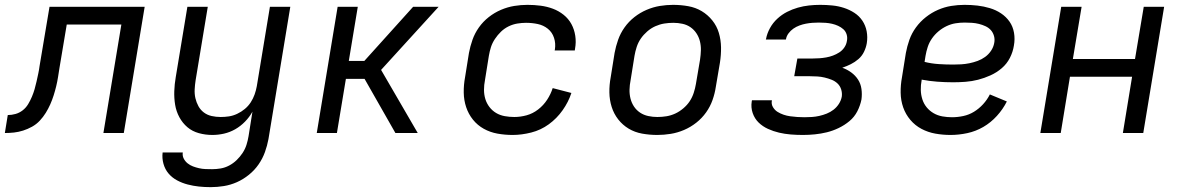

<svg xmlns="http://www.w3.org/2000/svg" viewBox="-54 -548 4874 791"><path d="M-34 0 -22 -74Q-6 -74 10 -78.5Q26 -83 39.5 -93.5Q53 -104 62 -119Q71 -134 77.5 -149.5Q84 -165 88.5 -180.5Q93 -196 96.5 -212Q100 -228 103.5 -244Q107 -260 109 -276L150 -520H542L456 0H372L446 -447H221L191 -268Q188 -249 185 -230Q182 -211 177.5 -192.5Q173 -174 167 -155Q161 -136 153 -118Q145 -100 134.5 -83Q124 -66 110 -51Q96 -36 78 -26Q60 -16 41 -10Q22 -4 3.5 -2Q-15 0 -34 0Z M814 223Q789 223 765.5 220.5Q742 218 719 212Q696 206 675.5 195Q655 184 640.5 167Q626 150 619.5 127Q613 104 616 80H699Q697 94 703 105.5Q709 117 719 125Q729 133 741 137.5Q753 142 766 145Q779 148 792.5 148.5Q806 149 820 149Q837 149 855 146Q873 143 890 134Q907 125 921 111.5Q935 98 945.5 82Q956 66 961.5 48.5Q967 31 970 13L986 -88Q974 -66 955.5 -47Q937 -28 915 -15.5Q893 -3 869 2.5Q845 8 821 8Q792 8 765 0.5Q738 -7 718 -24Q698 -41 685 -65Q672 -89 667.5 -116.5Q663 -144 664 -172.5Q665 -201 670 -230L718 -520H802L752 -218Q749 -199 748 -180Q747 -161 751 -143.5Q755 -126 763.5 -110.5Q772 -95 786 -84.5Q800 -74 818 -70Q836 -66 855 -66Q872 -66 889 -68.5Q906 -71 923 -79Q940 -87 954.5 -99Q969 -111 979 -126.5Q989 -142 995 -159Q1001 -176 1004 -193L1058 -520H1142L1052 25Q1047 52 1037.5 78.5Q1028 105 1011.5 129Q995 153 971.5 172Q948 191 922 202.5Q896 214 868.5 218.5Q841 223 814 223Z M1251 0 1337 -520H1420L1383 -297H1447L1648 -520H1753L1516 -260L1667 0H1575L1448 -223H1371L1334 0Z M2058 8Q2026 8 1995.5 2.5Q1965 -3 1939 -17.5Q1913 -32 1894.5 -55Q1876 -78 1866.5 -106.5Q1857 -135 1856.5 -166.5Q1856 -198 1862 -230L1878 -330Q1883 -357 1892.5 -384Q1902 -411 1919 -435Q1936 -459 1959.5 -477.5Q1983 -496 2010 -507.5Q2037 -519 2064.5 -523.5Q2092 -528 2119 -528Q2147 -528 2173.5 -524.5Q2200 -521 2224 -512Q2248 -503 2268 -487Q2288 -471 2300 -449Q2312 -427 2316 -400.5Q2320 -374 2315 -347L2314 -340H2231L2232 -344Q2236 -369 2228.5 -392Q2221 -415 2203 -429.5Q2185 -444 2161.5 -449Q2138 -454 2113 -454Q2096 -454 2077.5 -451Q2059 -448 2041.5 -439.5Q2024 -431 2010 -417.5Q1996 -404 1985 -387.5Q1974 -371 1968.5 -353.5Q1963 -336 1960 -318L1944 -218Q1940 -198 1940 -178Q1940 -158 1945.5 -140Q1951 -122 1962.5 -107Q1974 -92 1990 -82.5Q2006 -73 2025.5 -69.5Q2045 -66 2065 -66Q2090 -66 2115.5 -73Q2141 -80 2163 -97Q2185 -114 2200 -137Q2215 -160 2223 -185L2300 -165Q2288 -128 2264 -94Q2240 -60 2207 -36Q2174 -12 2134.5 -2Q2095 8 2058 8Z M2654 8Q2622 8 2591.5 2.5Q2561 -3 2536 -18Q2511 -33 2493 -56Q2475 -79 2466 -107.5Q2457 -136 2456.5 -167Q2456 -198 2462 -230L2478 -330Q2483 -357 2492.5 -384Q2502 -411 2519 -435Q2536 -459 2559.5 -477.5Q2583 -496 2610 -507.5Q2637 -519 2664.5 -523.5Q2692 -528 2719 -528Q2751 -528 2781.5 -522.5Q2812 -517 2837 -502Q2862 -487 2880.5 -464Q2899 -441 2907.5 -412.5Q2916 -384 2916.5 -353Q2917 -322 2912 -290L2895 -190Q2891 -163 2881.5 -136Q2872 -109 2855 -85Q2838 -61 2814.5 -42.5Q2791 -24 2764 -12.5Q2737 -1 2709 3.5Q2681 8 2654 8ZM2654 -66Q2673 -66 2691.5 -69Q2710 -72 2727.5 -80Q2745 -88 2761 -101.5Q2777 -115 2787.5 -131Q2798 -147 2804 -165.5Q2810 -184 2813 -202L2830 -302Q2833 -322 2833.5 -341Q2834 -360 2829.5 -378Q2825 -396 2815 -411Q2805 -426 2790.5 -436Q2776 -446 2757.5 -450Q2739 -454 2720 -454Q2701 -454 2682.5 -451Q2664 -448 2646 -440Q2628 -432 2612.5 -418.5Q2597 -405 2586 -389Q2575 -373 2569 -354.5Q2563 -336 2560 -318L2544 -218Q2540 -198 2539.5 -179Q2539 -160 2543.5 -142Q2548 -124 2558 -109Q2568 -94 2583 -84Q2598 -74 2616.5 -70Q2635 -66 2654 -66Z M3254 8Q3228 8 3203.5 6Q3179 4 3155.5 -1.5Q3132 -7 3110 -17Q3088 -27 3071.5 -43Q3055 -59 3047 -82Q3039 -105 3043 -130L3044 -135H3126V-134Q3123 -119 3130.5 -106.5Q3138 -94 3149.5 -87Q3161 -80 3174 -75.5Q3187 -71 3201.5 -69Q3216 -67 3230.5 -66Q3245 -65 3260 -65Q3275 -65 3290.5 -66Q3306 -67 3321.5 -70.5Q3337 -74 3352 -80Q3367 -86 3380 -96Q3393 -106 3402 -120Q3411 -134 3414 -150Q3416 -165 3411.5 -179.5Q3407 -194 3396.5 -204Q3386 -214 3372 -219.5Q3358 -225 3343.5 -228.5Q3329 -232 3313.5 -233Q3298 -234 3282 -234H3218L3231 -307H3295Q3309 -307 3322.5 -308Q3336 -309 3350 -311.5Q3364 -314 3377.5 -319Q3391 -324 3403.5 -332Q3416 -340 3424.5 -352.5Q3433 -365 3435 -379Q3438 -393 3434 -406Q3430 -419 3420.5 -427.5Q3411 -436 3399 -441.5Q3387 -447 3374 -450Q3361 -453 3347 -454Q3333 -455 3319 -455Q3306 -455 3293 -454Q3280 -453 3266.5 -450.5Q3253 -448 3239.5 -443Q3226 -438 3214.5 -430Q3203 -422 3194.5 -410.5Q3186 -399 3184 -386L3183 -385H3101L3102 -388Q3106 -410 3118 -432Q3130 -454 3148.5 -471Q3167 -488 3188.5 -499Q3210 -510 3233 -516.5Q3256 -523 3279 -525.5Q3302 -528 3325 -528Q3350 -528 3375 -525.5Q3400 -523 3423 -515.5Q3446 -508 3466 -495Q3486 -482 3499 -462.5Q3512 -443 3516.5 -419Q3521 -395 3517 -370Q3514 -352 3505.5 -334.5Q3497 -317 3482.5 -304.5Q3468 -292 3451 -283.5Q3434 -275 3416 -269Q3436 -262 3453 -249.5Q3470 -237 3481 -220Q3492 -203 3495 -181.5Q3498 -160 3495 -138Q3490 -113 3478 -89.5Q3466 -66 3445.5 -49Q3425 -32 3401 -20.5Q3377 -9 3352.5 -3Q3328 3 3303 5.5Q3278 8 3254 8Z M3862 8Q3830 8 3799.5 2.5Q3769 -3 3742.5 -17Q3716 -31 3696.5 -54Q3677 -77 3667 -105.5Q3657 -134 3656.5 -166Q3656 -198 3662 -230L3678 -330Q3683 -357 3692.5 -384Q3702 -411 3719.5 -435Q3737 -459 3760.5 -477.5Q3784 -496 3810.5 -507.5Q3837 -519 3864.5 -523.5Q3892 -528 3920 -528Q3947 -528 3973 -525Q3999 -522 4024 -514.5Q4049 -507 4070 -493Q4091 -479 4105 -459Q4119 -439 4123.5 -413Q4128 -387 4123 -360Q4119 -334 4106.5 -309.5Q4094 -285 4073 -267Q4052 -249 4026.5 -237.5Q4001 -226 3975.5 -219.5Q3950 -213 3924 -211Q3898 -209 3873 -209Q3840 -209 3807 -211.5Q3774 -214 3743 -220V-218Q3739 -197 3739.5 -177Q3740 -157 3746 -138.5Q3752 -120 3764 -105.5Q3776 -91 3792.5 -81.5Q3809 -72 3828.5 -68.5Q3848 -65 3868 -65Q3891 -65 3914.5 -70Q3938 -75 3958.5 -87.5Q3979 -100 3996 -118.5Q4013 -137 4024 -159L4094 -130Q4078 -98 4053 -70.5Q4028 -43 3997 -25Q3966 -7 3931 0.5Q3896 8 3862 8ZM3873 -282Q3889 -282 3906 -283Q3923 -284 3940 -287.5Q3957 -291 3973.5 -297Q3990 -303 4004.5 -313.5Q4019 -324 4029 -339Q4039 -354 4042 -371Q4045 -386 4041 -400Q4037 -414 4028 -424Q4019 -434 4006 -440Q3993 -446 3979 -449.5Q3965 -453 3950 -454Q3935 -455 3920 -455Q3901 -455 3882.5 -452Q3864 -449 3846 -440.5Q3828 -432 3812.5 -419Q3797 -406 3785.5 -389.5Q3774 -373 3768 -354.5Q3762 -336 3759 -318L3755 -293Q3783 -286 3813 -284Q3843 -282 3873 -282Z M4232 0 4318 -520H4402L4366 -305H4622L4658 -520H4742L4656 0H4572L4610 -232H4354L4316 0Z"/></svg>

Font: Iosevka Extended
Style: Italic
Weight: 400
Width: 7
Italic angle: -9°
Monospace: yes
Designer: Belleve Invis
Foundry: Belleve Invis
Version: Version 32.5.0; ttfautohint (v1.8.4)